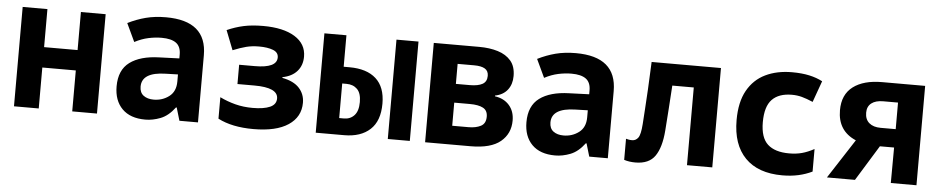

<svg xmlns="http://www.w3.org/2000/svg" viewBox="-37 -799 5141 1051"><g transform="rotate(5 2533.5 -274.0)"><path d="M54 0V-546H190V-337H374V-546H510V0H374V-225H190V0Z M776 10Q693 10 648.5 -35Q604 -80 604 -158Q604 -248 661.5 -290.5Q719 -333 823 -336L933 -340V-361Q933 -405 906.5 -424.5Q880 -444 827 -444Q792 -444 754.5 -436Q717 -428 679 -408L632 -508Q680 -532 730 -545Q780 -558 841 -558Q1065 -558 1065 -369V0H963L942 -71H938Q902 -23 859.5 -6.5Q817 10 776 10ZM812 -103Q860 -103 896.5 -130.5Q933 -158 933 -213V-252L865 -250Q735 -247 735 -168Q735 -135 756.5 -119Q778 -103 812 -103Z M1370 10Q1252 10 1175 -30V-148Q1216 -128 1260.5 -116.5Q1305 -105 1356 -105Q1417 -105 1451 -120Q1485 -135 1485 -168Q1485 -228 1355 -228H1262V-334H1348Q1469 -334 1469 -392Q1469 -420 1439 -431.5Q1409 -443 1363 -443Q1324 -443 1292.5 -435Q1261 -427 1219 -410L1177 -517Q1222 -537 1268 -547Q1314 -557 1375 -557Q1486 -557 1549 -518Q1612 -479 1612 -409Q1612 -361 1584 -329Q1556 -297 1504 -287V-283Q1567 -271 1597.5 -237.5Q1628 -204 1628 -157Q1628 -79 1561.5 -34.5Q1495 10 1370 10Z M1712 0V-546H1833V-373H1865Q1960 -373 2011 -327Q2062 -281 2062 -190Q2062 -95 2010.5 -47.5Q1959 0 1868 0ZM2108 0V-546H2229V0ZM1833 -91H1859Q1894 -91 1916 -115Q1938 -139 1938 -188Q1938 -237 1915.5 -259Q1893 -281 1857 -281H1833Z M2313 0V-546H2563Q2620 -546 2665.5 -532Q2711 -518 2737.5 -487Q2764 -456 2764 -403Q2764 -358 2740.5 -327.5Q2717 -297 2672 -288V-284Q2722 -277 2751 -244Q2780 -211 2780 -160Q2780 -88 2727 -44Q2674 0 2563 0ZM2453 -333H2529Q2575 -333 2599 -346.5Q2623 -360 2623 -392Q2623 -419 2603 -431Q2583 -443 2544 -443H2453ZM2453 -103H2543Q2583 -103 2610 -117Q2637 -131 2637 -169Q2637 -203 2611.5 -216.5Q2586 -230 2539 -230H2453Z M3028 10Q2945 10 2900.5 -35Q2856 -80 2856 -158Q2856 -248 2913.5 -290.5Q2971 -333 3075 -336L3185 -340V-361Q3185 -405 3158.5 -424.5Q3132 -444 3079 -444Q3044 -444 3006.5 -436Q2969 -428 2931 -408L2884 -508Q2932 -532 2982 -545Q3032 -558 3093 -558Q3317 -558 3317 -369V0H3215L3194 -71H3190Q3154 -23 3111.5 -6.5Q3069 10 3028 10ZM3064 -103Q3112 -103 3148.5 -130.5Q3185 -158 3185 -213V-252L3117 -250Q2987 -247 2987 -168Q2987 -135 3008.5 -119Q3030 -103 3064 -103Z M3469 10Q3435 10 3407 1V-115Q3415 -113 3422.5 -111.5Q3430 -110 3441 -110Q3461 -110 3474 -127.5Q3487 -145 3491 -203Q3493 -241 3496.5 -286.5Q3500 -332 3503 -394.5Q3506 -457 3510 -546H3891V0H3752V-427H3634Q3629 -352 3625.5 -296.5Q3622 -241 3617 -178Q3610 -86 3577 -38Q3544 10 3469 10Z M4276 10Q4143 10 4072 -62.5Q4001 -135 4001 -270Q4001 -369 4036.5 -432.5Q4072 -496 4135 -526.5Q4198 -557 4281 -557Q4335 -557 4376 -548Q4417 -539 4449 -522L4407 -405Q4372 -420 4346 -427Q4320 -434 4291 -434Q4219 -434 4182 -395.5Q4145 -357 4145 -271Q4145 -186 4185 -149.5Q4225 -113 4303 -113Q4342 -113 4373.5 -121.5Q4405 -130 4440 -149V-25Q4405 -8 4364.5 1Q4324 10 4276 10Z M4521 0 4661 -216Q4560 -259 4560 -373Q4560 -459 4617.5 -502.5Q4675 -546 4777 -546H5013V0H4872L4873 -195H4795L4675 0ZM4790 -296H4873V-442H4792Q4750 -442 4727 -424Q4704 -406 4704 -372Q4704 -335 4727 -315.5Q4750 -296 4790 -296Z"/></g></svg>

Font: Noto Sans Mono SemiCondensed
Style: Bold
Weight: 700
Width: 4
Designer: Monotype Design Team
Foundry: Monotype Imaging Inc.
Version: Version 2.014